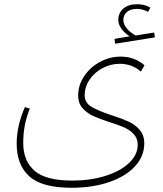

<svg xmlns="http://www.w3.org/2000/svg" viewBox="-20 -797 773 909"><path d="M713 -620 525 -590 522 -613 594 -625Q569 -641 554.5 -661.5Q540 -682 540 -703Q540 -735 563.5 -756Q587 -777 630 -777Q664 -777 692 -761L681 -741Q653 -755 630 -755Q597 -755 580.5 -740Q564 -725 564 -703Q564 -683 579 -664Q594 -645 622 -629L710 -643ZM507 -252Q559 -235 589.5 -221Q620 -207 641.5 -182Q663 -157 663 -118Q663 -57 618.5 -9Q574 39 495.5 65.5Q417 92 319 92Q179 92 119 38Q59 -16 59 -116Q59 -202 98 -290L121 -283Q105 -242 97.5 -203.5Q90 -165 90 -119Q90 -36 143 11Q196 58 323 58Q407 58 478 36Q549 14 590.5 -25Q632 -64 632 -112Q632 -141 614 -161Q596 -181 569.5 -193Q543 -205 498 -219Q449 -235 420 -248.5Q391 -262 370.5 -285.5Q350 -309 350 -344Q350 -394 378.5 -436.5Q407 -479 453.5 -504Q500 -529 551 -529Q617 -529 664 -488L647 -458Q605 -495 547 -495Q505 -495 466.5 -475Q428 -455 404.5 -420.5Q381 -386 381 -346Q381 -311 412 -292Q443 -273 507 -252Z"/></svg>

Font: FiraGO UltraLight
Style: Regular
Weight: 200
Designer: bBox Type
Foundry: bBox Type GmbH
Version: Version 1.001